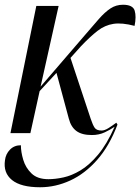

<svg xmlns="http://www.w3.org/2000/svg" viewBox="-22 -561 592 809"><path d="M22 0 131 -536H225L149 -196L334 -411Q369 -452 394.5 -481Q420 -510 443.5 -525.5Q467 -541 496 -541Q538 -541 545.5 -516Q553 -491 545 -452Q492 -466 456 -460.5Q420 -455 389 -431Q358 -407 319 -366L275 -317L360 -61Q369 -34 377 -22.5Q385 -11 406 -11Q419 -11 435.5 -21.5Q452 -32 468 -44L473 -36Q439 54 387.5 112.5Q336 171 274 199.5Q212 228 147 228Q66 228 28.5 197.5Q-9 167 -1 114Q2 88 20 69.5Q38 51 66 51Q66 79 76 112.5Q86 146 111 170Q136 194 182 194Q211 194 245.5 186.5Q280 179 317 157Q354 135 391 91Q428 47 461 -27Q444 -15 419.5 -3.5Q395 8 365 8Q323 8 300 -9Q277 -26 268 -61L216 -254L145 -177L106 0Z"/></svg>

Font: Noto Serif Display Condensed
Style: Italic
Weight: 400
Width: 3
Italic angle: -12°
Designer: Monotype Design Team
Foundry: Monotype Imaging Inc.
Version: Version 2.009